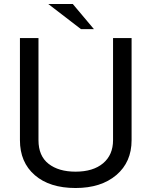

<svg xmlns="http://www.w3.org/2000/svg" viewBox="-20 -920 760 963"><path d="M547 -729H640V-217Q640 -107 563.5 -42Q487 23 359 23Q229 23 154.5 -41.5Q80 -106 80 -217V-729H173V-217Q173 -138 223.5 -98.5Q274 -59 359 -59Q447 -59 497 -101Q547 -143 547 -217ZM345 -900 451 -774H386L222 -900Z"/></svg>

Font: ColatingCofangSans
Style: Regular
Weight: 400
Foundry: GNU
Version: Version 412.227;June 27, 2022;FontCreator 11.0.0.2412 32-bit